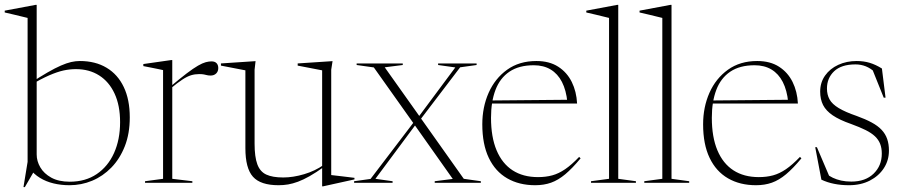

<svg xmlns="http://www.w3.org/2000/svg" viewBox="-38 -755 3734 793"><path d="M83.5 -60 110 -60.5 64.5 18 59 17.5 76 -86.5V-681Q69.5 -682.5 54.5 -686.2Q39.5 -690 20.2 -694.5Q1 -699 -18.5 -703.5V-711L109.5 -735H113.5V-680.5V-117Q113.5 -89.5 128.5 -63.8Q143.5 -38 174 -21.2Q204.5 -4.5 250 -4.5Q315 -4.5 361.5 -36Q408 -67.5 433 -123Q458 -178.5 458 -250.5Q458 -319.5 435.2 -368.5Q412.5 -417.5 371.5 -443.5Q330.5 -469.5 275.5 -469.5Q249.5 -469.5 223.8 -463.8Q198 -458 165.2 -443.8Q132.5 -429.5 85.5 -402.5L81 -407.5Q125.5 -437 157.8 -455.5Q190 -474 213.5 -484.2Q237 -494.5 255.8 -498.8Q274.5 -503 291.5 -503Q356 -503 402.2 -475.2Q448.5 -447.5 473.2 -395.5Q498 -343.5 498 -270.5Q498 -203 477.5 -151Q457 -99 422 -63Q387 -27 342.5 -8.5Q298 10 249 10Q214.5 10 183.2 2.5Q152 -5 126.8 -20.5Q101.5 -36 83.5 -60Z M835.5 -501.5Q849.5 -501.5 856.5 -494Q863.5 -486.5 863.5 -474Q863.5 -460 854.8 -451.5Q846 -443 832 -443Q823.5 -443 817.5 -444.5Q811.5 -446 804.2 -447.5Q797 -449 784.5 -449Q767 -449 751.2 -444.2Q735.5 -439.5 715.5 -426.5Q695.5 -413.5 665.5 -388.5L663.5 -395.5Q705 -430.5 733 -451.8Q761 -473 779.8 -483.8Q798.5 -494.5 811.5 -498Q824.5 -501.5 835.5 -501.5ZM673.5 -399.5V-16.5L756.5 -6.5V0H561V-6.5L635.5 -16.5V-465.5Q629 -467 617 -469.5Q605 -472 588.8 -475.2Q572.5 -478.5 554 -482V-490.5L669.5 -507H673.5Z M1013.5 -161.5Q1013.5 -107 1024.8 -76.5Q1036 -46 1061.8 -34Q1087.5 -22 1132 -22Q1172.5 -22 1218 -35.5Q1263.5 -49 1299 -74L1301 -66.5Q1267.5 -42.5 1241 -27.5Q1214.5 -12.5 1192.8 -4.5Q1171 3.5 1151.8 6.8Q1132.5 10 1112.5 10Q1038 10 1006.8 -25Q975.5 -60 975.5 -143V-464.5L874.5 -484V-493L1017.5 -502.5L1013.5 -467ZM1292.5 14.5V-65V-464.5L1191.5 -484V-493L1335.5 -502.5L1330 -467V-32Q1334.5 -31.5 1346.8 -30Q1359 -28.5 1374.5 -26.8Q1390 -25 1404 -23.2Q1418 -21.5 1426 -20.5V-14L1297 14.5Z M1877.5 -16.5 1948 -6.5V0H1757.5V-6.5L1832 -16L1674 -239.5L1671 -244L1506 -476.5L1435 -486.5V-493H1625.5V-486.5L1551 -477L1695.5 -273.5L1698.5 -269ZM1683 -246 1512.5 -16.5 1583.5 -6.5V0H1424.5V-6.5L1492.5 -16L1674.5 -255L1684.5 -264L1842.5 -476.5L1771.5 -486.5V-493H1930.5V-486.5L1862.5 -477L1693.5 -255Z M2177.5 -503Q2231 -503 2267.5 -479.5Q2304 -456 2323.5 -416.5Q2343 -377 2345.5 -327.5H1984.5V-340L2314.5 -343L2305.5 -332.5Q2300.5 -382.5 2283 -416.5Q2265.5 -450.5 2236.2 -468Q2207 -485.5 2166.5 -485.5Q2105.5 -485.5 2066.2 -459Q2027 -432.5 2008.5 -383.8Q1990 -335 1990 -268.5Q1990 -189 2013 -134.2Q2036 -79.5 2079.2 -51.5Q2122.5 -23.5 2184 -23.5Q2216.5 -23.5 2243 -30.8Q2269.5 -38 2296.2 -56.2Q2323 -74.5 2354 -107L2360 -101Q2325.5 -59.5 2296.5 -35.2Q2267.5 -11 2238 -0.5Q2208.5 10 2172.5 10Q2106 10 2056.8 -18.5Q2007.5 -47 1980.8 -103Q1954 -159 1954 -241.5Q1954 -312.5 1980.2 -371.8Q2006.5 -431 2056.5 -467Q2106.5 -503 2177.5 -503Z M2515.5 -16.5 2588.5 -6.5V0H2403V-6.5L2477.5 -16.5V-681Q2471 -682.5 2456.2 -686.2Q2441.5 -690 2422.2 -694.5Q2403 -699 2383.5 -703.5V-711L2511.5 -735H2515.5V-680.5Z M2735.5 -16.5 2808.5 -6.5V0H2623V-6.5L2697.5 -16.5V-681Q2691 -682.5 2676.2 -686.2Q2661.5 -690 2642.2 -694.5Q2623 -699 2603.5 -703.5V-711L2731.5 -735H2735.5V-680.5Z M3089.5 -503Q3143 -503 3179.5 -479.5Q3216 -456 3235.5 -416.5Q3255 -377 3257.5 -327.5H2896.5V-340L3226.5 -343L3217.5 -332.5Q3212.5 -382.5 3195 -416.5Q3177.5 -450.5 3148.2 -468Q3119 -485.5 3078.5 -485.5Q3017.5 -485.5 2978.2 -459Q2939 -432.5 2920.5 -383.8Q2902 -335 2902 -268.5Q2902 -189 2925 -134.2Q2948 -79.5 2991.2 -51.5Q3034.5 -23.5 3096 -23.5Q3128.5 -23.5 3155 -30.8Q3181.5 -38 3208.2 -56.2Q3235 -74.5 3266 -107L3272 -101Q3237.5 -59.5 3208.5 -35.2Q3179.5 -11 3150 -0.5Q3120.5 10 3084.5 10Q3018 10 2968.8 -18.5Q2919.5 -47 2892.8 -103Q2866 -159 2866 -241.5Q2866 -312.5 2892.2 -371.8Q2918.5 -431 2968.5 -467Q3018.5 -503 3089.5 -503Z M3500 -503Q3529.5 -503 3554.2 -495.5Q3579 -488 3604.5 -472L3619.5 -351.5H3612L3564 -471L3577 -455.5Q3558 -473 3538 -481Q3518 -489 3495.5 -489Q3437 -489 3407.2 -460.8Q3377.5 -432.5 3377.5 -389.5Q3377.5 -364 3388.2 -344.5Q3399 -325 3425.8 -308.8Q3452.5 -292.5 3500.5 -276Q3536.5 -263 3562 -249.2Q3587.5 -235.5 3603.2 -218.8Q3619 -202 3626.2 -181Q3633.5 -160 3633.5 -133Q3633.5 -93 3612.8 -60.8Q3592 -28.5 3554.8 -9.2Q3517.5 10 3468.5 10Q3435.5 10 3407 4.2Q3378.5 -1.5 3354.5 -13L3329 -147H3336L3391 -18L3376.5 -37Q3386.5 -28 3401.8 -20.8Q3417 -13.5 3436.2 -9.2Q3455.5 -5 3478 -5Q3536.5 -5 3570.2 -37.8Q3604 -70.5 3604 -120.5Q3604 -143.5 3597.2 -160.8Q3590.5 -178 3575.8 -192Q3561 -206 3536.8 -218Q3512.5 -230 3477 -243Q3429.5 -259.5 3401.5 -278.5Q3373.5 -297.5 3361.5 -321.2Q3349.5 -345 3349.5 -376.5Q3349.5 -414.5 3369.8 -443Q3390 -471.5 3424.2 -487.2Q3458.5 -503 3500 -503Z"/></svg>

Font: Newsreader 60pt ExtraLight
Style: Regular
Weight: 250
Designer: Hugues Gentile
Foundry: Production Type
Version: Version 1.003